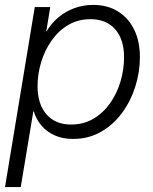

<svg xmlns="http://www.w3.org/2000/svg" viewBox="-30 -551 618 775"><path d="M-9.8 204.1 110.4 -522.5H172.9L156.7 -424.3H158.2Q176.3 -456.1 204.8 -480.2Q233.4 -504.4 269.5 -517.8Q305.7 -531.2 345.7 -531.2Q403.8 -531.2 446 -505.1Q488.3 -479 511.5 -431.6Q534.7 -384.3 534.7 -320.3Q534.7 -259.8 515.9 -200.7Q497.1 -141.6 461.9 -94.2Q426.8 -46.9 377 -18.6Q327.1 9.8 264.6 9.8Q222.7 9.8 190.7 -4.6Q158.7 -19 137.5 -43.9Q116.2 -68.8 106.4 -101.1H104.5L53.7 204.1ZM257.3 -48.3Q307.6 -48.3 347.2 -71.8Q386.7 -95.2 414.3 -134.3Q441.9 -173.3 456.3 -221.7Q470.7 -270 470.7 -319.8Q470.7 -392.6 434.6 -433.1Q398.4 -473.6 335.9 -473.6Q284.7 -473.6 245.1 -450Q205.6 -426.3 178 -387Q150.4 -347.7 136 -299.6Q121.6 -251.5 121.6 -202.6Q121.6 -131.3 157.2 -89.8Q192.9 -48.3 257.3 -48.3Z"/></svg>

Font: Inter 28pt Light
Style: Italic
Weight: 300
Italic angle: -9.3988°
Designer: Rasmus Andersson
Foundry: rsms
Version: Version 4.001;git-66647c0bb